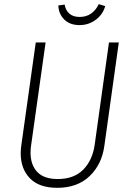

<svg xmlns="http://www.w3.org/2000/svg" viewBox="-20 -887 621 918"><path d="M479 -190Q467 -101 408.5 -45Q350 11 254 11Q167 11 123 -34.5Q79 -80 79 -154Q79 -174 82 -193L151 -684H198L129 -194Q126 -175 126 -158Q126 -99 158 -65Q190 -31 256 -31Q334 -31 378.5 -76.5Q423 -122 433 -197L501 -684H548ZM259 -861 289 -865Q294 -837 312 -821.5Q330 -806 361 -806Q393 -806 416 -822.5Q439 -839 452 -867L483 -858Q472 -818 438 -792.5Q404 -767 360 -767Q314 -767 287 -794Q260 -821 259 -861Z"/></svg>

Font: Fira Sans Condensed ExtraLight
Style: Italic
Weight: 275
Width: 3
Italic angle: -8°
Designer: Carrois Corporate & Edenspiekermann AG
Foundry: Carrois Corporate GbR & Edenspiekermann AG
Version: Version 4.203